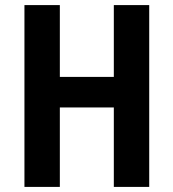

<svg xmlns="http://www.w3.org/2000/svg" viewBox="-20 -734 681 754"><path d="M566 0H427V-312H215V0H76V-714H215V-432H427V-714H566Z"/></svg>

Font: Noto Sans Kannada Condensed
Style: Bold
Weight: 700
Width: 3
Designer: Jelle Bosma - Monotype Design Team
Foundry: Monotype Imaging Inc.
Version: Version 2.005; ttfautohint (v1.8.4.7-5d5b)